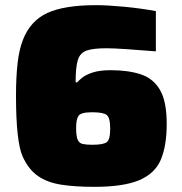

<svg xmlns="http://www.w3.org/2000/svg" viewBox="-20 -716 705 744"><path d="M345 8Q270 8 216.5 -0.5Q163 -9 127 -34Q91 -59 68 -109Q42 -167 42 -345Q42 -416 48 -470Q54 -524 69 -562Q98 -636 164 -666Q230 -696 352 -696Q395 -696 459.5 -690Q524 -684 584 -673V-517Q523 -522 471 -525.5Q419 -529 393 -529Q341 -529 315.5 -520Q290 -511 281.5 -483Q273 -455 273 -397H279Q285 -404 298.5 -415Q312 -426 339 -435Q366 -444 409 -444Q477 -444 525.5 -428Q574 -412 600 -367.5Q626 -323 626 -236Q626 -152 603.5 -98Q581 -44 520 -18Q459 8 345 8ZM337 -155Q380 -155 393.5 -165Q407 -175 407 -217Q407 -260 393.5 -270.5Q380 -281 337 -281Q294 -281 284.5 -267.5Q275 -254 275 -221Q275 -188 281 -174.5Q287 -161 301 -158Q315 -155 337 -155Z"/></svg>

Font: Saira Black
Style: Regular
Weight: 900
Designer: Hector Gatti with collaboration of the Omnibus-Type team
Foundry: Omnibus-Type
Version: Version 1.100; ttfautohint (v1.8.3)